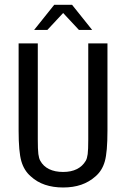

<svg xmlns="http://www.w3.org/2000/svg" viewBox="-20 -790 540 821"><path d="M59.6 -231.4V-604.5H141.6V-194.3Q141.6 -150.4 144 -131.3Q146.5 -112.3 152.3 -102.5Q165 -79.1 189.9 -66.9Q214.8 -54.7 250 -54.7Q284.2 -54.7 308.6 -66.9Q333 -79.1 346.7 -102.5Q352.5 -112.3 355 -131.3Q357.4 -150.4 357.4 -193.4V-604.5H439.5V-231.4Q439.5 -139.6 428.2 -100.1Q417 -60.5 388.7 -36.1Q361.3 -11.7 327.1 0Q293 11.7 250 11.7Q207 11.7 172.4 0Q137.7 -11.7 111.3 -36.1Q83 -60.5 71.3 -100.6Q59.6 -140.6 59.6 -231.4ZM211.9 -769.5H288.1L374 -662.1H317.4L250 -734.4L182.6 -662.1H126Z"/></svg>

Font: BabelStone Mayan Numerals
Style: Regular
Weight: 400
Designer: Andrew West
Foundry: BabelStone
Version: Version 11.000 June 09, 2018